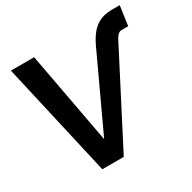

<svg xmlns="http://www.w3.org/2000/svg" viewBox="-157 -861 1014 1016"><g transform="rotate(-30 350.0 -353.0)"><path d="M654 -706C577 -706 526 -674 483 -582L274 -133L170 -694H28L186 0H317L598 -544C608 -564 621 -587 642 -587H683L700 -706Z"/></g></svg>

Font: Cantarell
Style: BoldOblique
Weight: 700
Italic angle: -8°
Designer: Dave Crossland
Version: Version 0.024